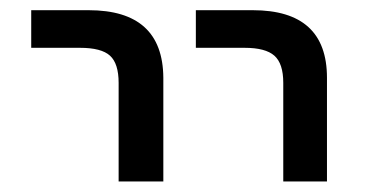

<svg xmlns="http://www.w3.org/2000/svg" viewBox="-20 -544 709 369"><path d="M40 -452.1V-524.4H150.4Q293 -524.4 293.9 -394.5V-195.3H208V-384.8Q208 -421.9 191.4 -437Q174.8 -452.1 133.8 -452.1ZM356.4 -452.1V-524.4H465.8Q608.4 -524.4 608.4 -394.5V-195.3H524.4V-384.8Q524.4 -421.9 507.3 -437Q490.2 -452.1 450.2 -452.1Z"/></svg>

Font: Gen Shin Gothic Regular
Style: Regular
Weight: 400
Designer: [Source Han Sans]
Ryoko NISHIZUKA  (kana & ideographs); Paul D. Hunt (Latin, Greek & Cyrillic); Wenlong ZHANG  (bopomofo
Version: Version 1.002.20150607